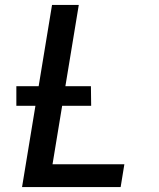

<svg xmlns="http://www.w3.org/2000/svg" viewBox="-20 -755 640 775"><path d="M69 0 190 -735H298L192 -92H482L467 0ZM348 -328H46V-407H347Z"/></svg>

Font: Iosevka Aile Semibold Oblique
Style: Regular
Weight: 600
Italic angle: -9°
Designer: Belleve Invis
Foundry: Belleve Invis
Version: Version 31.1.0; ttfautohint (v1.8.4)